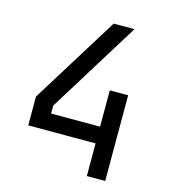

<svg xmlns="http://www.w3.org/2000/svg" viewBox="-109 -820 817 909"><g transform="rotate(15 300.0 -365.0)"><path d="M400 0V-160H70V-301L336 -730H438L160 -281V-242H400V-420H490V0Z"/></g></svg>

Font: Atlassian Mono
Style: Regular
Weight: 400
Monospace: yes
Designer: Philipp Nurullin, Konstantin Bulenkov
Foundry: Modifications by Atlassian Pty Ltd, manufactured by JetBrains
Version: Version 2.304